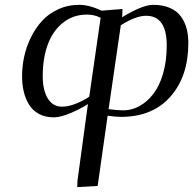

<svg xmlns="http://www.w3.org/2000/svg" viewBox="-20 -476 796 790"><path d="M70.8 -162.1Q70.8 -201.2 79.1 -241.2Q87.4 -281.2 106.2 -320.1Q125 -358.9 151.9 -388.9Q178.7 -418.9 218.8 -437.5Q258.8 -456.1 306.2 -456.1Q347.2 -456.1 397.9 -432.1L483.9 -439L482.9 -411.1L481.9 -404.8Q566.4 -456.1 609.9 -456.1Q649.9 -456.1 678.7 -443.6Q707.5 -431.2 723.9 -408.9Q740.2 -386.7 747.6 -359.6Q754.9 -332.5 754.9 -298.8Q754.9 -162.1 681.4 -78.6Q607.9 4.9 478 4.9Q456.1 4.9 422.9 0L381.8 289.1L297.9 293.9L298.8 267.1L341.8 -47.9Q314 -29.3 271.7 -11.2Q229.5 6.8 201.2 6.8Q166.5 6.8 140.6 -7.1Q114.7 -21 99.9 -44.9Q85 -68.8 77.9 -98.4Q70.8 -127.9 70.8 -162.1ZM155.8 -163.1Q155.8 -105 176.5 -71Q197.3 -37.1 234.9 -37.1Q262.7 -37.1 294.9 -50.5Q327.1 -64 347.2 -78.1L394 -402.8Q368.7 -416 337.9 -416Q280.3 -416 238.3 -381.8Q196.3 -347.7 176 -291.3Q155.8 -234.9 155.8 -163.1ZM426.8 -26.9Q463.4 -22 487.8 -22Q522 -22 553.5 -39.3Q585 -56.6 610.4 -88.9Q635.7 -121.1 650.9 -173.1Q666 -225.1 666 -289.1Q666 -411.1 581.1 -411.1Q538.6 -411.1 477.1 -372.1Z"/></svg>

Font: Dehuti
Style: Bold-Italic
Weight: 700
Version: Version 1.2